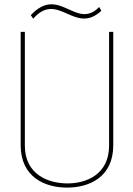

<svg xmlns="http://www.w3.org/2000/svg" viewBox="-20 -846 606 873"><path d="M431 -814C325 -706 250 -916 120 -777L131 -761C244 -890 319 -684 441 -797ZM476 -184C476 -51 370 -12 287 -12C203 -12 93 -50 93 -184V-701H74V-186C74 -39 186 7 285 7C384 7 495 -39 495 -186V-701H476Z"/></svg>

Font: Advent Pro
Style: Thin
Weight: 100
Designer: Andreas Kalpakidis
Foundry: Andreas Kalpakidis
Version: Version 2.002 2007